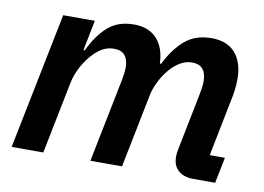

<svg xmlns="http://www.w3.org/2000/svg" viewBox="-63 -629 995 723"><g transform="rotate(10 434.5 -267.0)"><path d="M21 0 126 -522H247L224 -406H229Q258 -467 296.5 -500.5Q335 -534 395 -534Q452 -534 483 -500Q514 -466 516 -406H521Q550 -465 590 -499.5Q630 -534 692 -534Q752 -534 783 -498Q814 -462 814 -399Q814 -378 811.5 -357.5Q809 -337 804 -315L761 -99H819L799 0H715Q679 0 658 -18.5Q637 -37 637 -71Q637 -85 640 -99L683 -314Q686 -329 688 -343Q690 -357 690 -369Q690 -398 677 -414.5Q664 -431 635 -431Q612 -431 590.5 -418.5Q569 -406 552 -386Q532 -363 517.5 -333.5Q503 -304 498 -275L443 0H322L385 -314Q388 -328 390 -342.5Q392 -357 392 -369Q392 -398 379 -414.5Q366 -431 337 -431Q311 -431 290 -418Q269 -405 252 -385Q232 -362 217.5 -333.5Q203 -305 197 -275L142 0Z"/></g></svg>

Font: IBM Plex Sans SmBld
Style: Italic
Weight: 600
Italic angle: -11°
Designer: Mike Abbink, Paul van der Laan, Pieter van Rosmalen
Foundry: Bold Monday
Version: Version 3.005